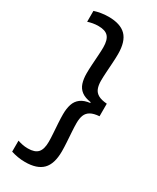

<svg xmlns="http://www.w3.org/2000/svg" viewBox="-205 -735 747 916"><g transform="rotate(30 169.0 -277.0)"><path d="M28.1 -604.6V-664.5Q44.5 -670 64.3 -673.3Q84.1 -676.7 105.6 -676.7Q171 -676.7 202 -645.3Q233 -613.8 233 -544.8Q233 -524 231.2 -496.2Q229.4 -468.4 227.6 -441.3Q225.8 -414.2 225.8 -394.5Q225.8 -369.2 232.7 -351.7Q239.7 -334.2 256.9 -324.7Q274.1 -315.2 304.7 -312.9V-243.8Q274.1 -241.5 256.9 -231.7Q239.7 -221.9 232.7 -204.3Q225.8 -186.7 225.8 -160.8Q225.8 -141.6 227.6 -114.3Q229.4 -86.9 231.2 -58.8Q233 -30.7 233 -8.9Q233 60 202 91.6Q170.9 123.2 105.6 123.2Q84.1 123.2 64.3 119.7Q44.5 116.1 28.1 110.9V50.3Q39.5 54.3 53.8 57.3Q68.1 60.4 85.1 60.4Q123 60.4 139.5 42.2Q156 23.9 156 -17.1Q156 -35.9 154.2 -62.4Q152.4 -88.9 150.6 -116.4Q148.9 -144 148.9 -165Q148.9 -196.3 156.6 -220Q164.3 -243.8 183.7 -258.4Q203.2 -273.1 237.8 -277L234.5 -272V-280.6Q201.5 -285.4 182.7 -299.5Q163.9 -313.7 156.4 -336.7Q148.9 -359.8 148.9 -390.5Q148.9 -411.4 150.6 -438.7Q152.4 -465.9 154.2 -492.4Q156 -518.9 156 -537.2Q156 -578.2 139.7 -596.2Q123.4 -614.1 85.9 -614.1Q68.9 -614.1 54.2 -611.3Q39.5 -608.5 28.1 -604.6Z"/></g></svg>

Font: Anek Devanagari Medium
Style: Regular
Weight: 500
Designer: Kailash Malviya (Devanagari) & Yesha Goshar (Latin)
Foundry: Ek Type
Version: Version 1.003